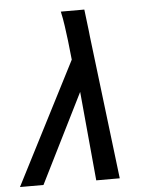

<svg xmlns="http://www.w3.org/2000/svg" viewBox="-75 -785 678 830"><g transform="rotate(-5 264.0 -370.0)"><path d="M-22 0 249 -529 240 -612Q236 -644 231.5 -676.5Q227 -709 220 -740H322L333 -649L336 -621L411 0H309L273 -387L80 0Z"/></g></svg>

Font: Lode Dark
Style: Bold Italic
Weight: 700
Italic angle: -11°
Monospace: yes
Designer: Belleve Invis
Foundry: Belleve Invis
Version: Version 29.2.0; ttfautohint (v1.8.3)